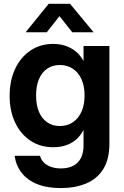

<svg xmlns="http://www.w3.org/2000/svg" viewBox="-20 -751 632 982"><path d="M291.5 210.9Q220.7 210.9 170.4 190.7Q120.1 170.4 91.1 133.3Q62 96.2 54.7 45.9H184.6Q190.4 66.9 205.1 81.1Q219.7 95.2 241.7 102.8Q263.7 110.4 291.5 110.4Q346.7 110.4 377 80.3Q407.2 50.3 407.2 -6.8V-85.9H406.7Q391.1 -55.7 367.9 -36.1Q344.7 -16.6 315.7 -7.3Q286.6 2 252.4 2Q185.5 2 135.3 -31.7Q85 -65.4 57.1 -124.8Q29.3 -184.1 29.3 -260.7Q29.3 -338.9 57.4 -398.7Q85.4 -458.5 135.7 -492.4Q186 -526.4 252 -526.4Q285.6 -526.4 314.5 -516.8Q343.3 -507.3 366.9 -488.3Q390.6 -469.2 406.7 -439.9H407.2V-515.6H539.6V-16.6Q539.6 64 507.8 114.3Q476.1 164.6 419.9 187.7Q363.8 210.9 291.5 210.9ZM285.6 -106.4Q324.2 -106.4 352.8 -125.7Q381.3 -145 397 -180.2Q412.6 -215.3 412.6 -262.7Q412.6 -310.1 397 -345.2Q381.3 -380.4 352.8 -399.4Q324.2 -418.5 285.6 -418.5Q249.5 -418.5 222.2 -400.4Q194.8 -382.3 179.7 -347.4Q164.6 -312.5 164.6 -262.7Q164.6 -212.9 179.7 -178Q194.8 -143.1 222.2 -124.8Q249.5 -106.4 285.6 -106.4ZM219.2 -585.9H111.3V-586.4L229 -731.4H338.4L458.5 -586.4V-585.9H349.6L284.2 -668.5Z"/></svg>

Font: Inter Cardless Display
Style: Bold
Weight: 700
Designer: Rasmus Andersson
Foundry: rsms
Version: Version 4.001;git-9221beed3